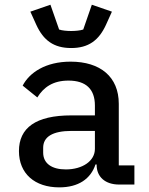

<svg xmlns="http://www.w3.org/2000/svg" viewBox="-20 -793 640 825"><path d="M492.2 0H557.5V-82.4H490.4V-346.9C490.4 -463.1 410.9 -528.1 283.4 -528.1C175.1 -528.1 106.2 -480.5 77.4 -425.1L140.3 -374.3C167.6 -418.3 207.7 -446.7 274.1 -446.7C349.1 -446.7 387.8 -410.2 387.8 -339.5V-297.2H286.6C133.2 -297.2 61.4 -243.3 61.4 -143.8C61.4 -46.9 129.3 12.1 234.7 12.1C317.1 12.1 369.7 -24.5 390.3 -86.3H395.2V-84.5C395.2 -33.4 431.5 0 492.2 0ZM110.4 -742.9 136 -686.4C166.5 -619.7 210.9 -586.6 285.9 -586.6C360.4 -586.6 404.8 -619.7 435.4 -686.4L460.9 -742.9L374.6 -772.7L337.7 -666.2C325.3 -661.6 302.2 -659.8 285.9 -659.8C269.5 -659.8 246.1 -661.6 234 -666.2L196.7 -772.7ZM165.5 -137.4V-158C165.5 -204.5 204.9 -230.5 288 -230.5H387.8V-153.1C387.8 -101.6 334.9 -65 262.8 -65C203.1 -65 165.5 -90.2 165.5 -137.4Z"/></svg>

Font: Margiela Mono Medium
Style: Regular
Weight: 500
Designer: Mike Abbink, Paul van der Laan, Pieter van Rosmalen
Foundry: Bold Monday
Version: Version 2.003 2021